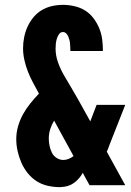

<svg xmlns="http://www.w3.org/2000/svg" viewBox="-20 -763 540 791"><path d="M227 8Q202 8 177 2.5Q152 -3 131 -16.5Q110 -30 94 -50Q78 -70 68 -93Q58 -116 52.5 -140.5Q47 -165 47 -190Q47 -217 54.5 -243Q62 -269 75 -292.5Q88 -316 105 -337Q122 -358 141 -378Q141 -378 140.5 -378Q140 -378 140 -378L139 -380Q127 -402 115.5 -423.5Q104 -445 95 -468Q86 -491 80.5 -515.5Q75 -540 75 -564Q75 -587 79.5 -609.5Q84 -632 93.5 -653Q103 -674 118 -692Q133 -710 152.5 -721.5Q172 -733 194.5 -738Q217 -743 240 -743Q263 -743 287 -737.5Q311 -732 331 -719.5Q351 -707 365.5 -687.5Q380 -668 389 -646Q398 -624 401 -600.5Q404 -577 404 -553H270Q270 -561 269.5 -568.5Q269 -576 268.5 -583.5Q268 -591 266 -598.5Q264 -606 261 -613Q258 -620 252.5 -625.5Q247 -631 239 -631Q229 -631 223 -622Q217 -613 214 -603Q211 -593 210 -583Q209 -573 209 -563Q209 -534 219 -506Q229 -478 243.5 -453Q258 -428 273 -403Q288 -378 302 -353L352 -263L378 -331H496L431 -166Q429 -159 426 -152Q423 -145 420 -138L496 0H349L335 -25L321 -51Q309 -29 290 -13.5Q271 2 247 6L238 7ZM241 -104Q252 -104 263 -108.5Q274 -113 283 -120L203 -266Q193 -250 187 -231Q181 -212 181 -193Q181 -178 184 -163Q187 -148 193.5 -134.5Q200 -121 213 -112.5Q226 -104 241 -104Z"/></svg>

Font: Iosevka SS04 Heavy
Style: Regular
Weight: 900
Monospace: yes
Designer: Belleve Invis
Foundry: Belleve Invis
Version: Version 19.0.0; ttfautohint (v1.8.4)